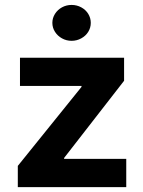

<svg xmlns="http://www.w3.org/2000/svg" viewBox="-20 -767 588 787"><path d="M53 -87 314.1 -410.8V-414.7H61.9V-530.4H488.6V-435.9L242.8 -119.6V-115.7H497.5V0H53ZM194.6 -673.3Q194.6 -693.1 205.4 -710.2Q216.2 -727.2 234.2 -737Q252.2 -746.8 273.5 -746.8Q294.7 -746.8 312.9 -737Q331.2 -727.2 341.7 -710.2Q352.1 -693.1 352.1 -673.3Q352.1 -653.4 341.7 -636.5Q331.2 -619.6 312.9 -609.7Q294.7 -599.7 273.5 -599.7Q252.2 -599.7 234.2 -609.7Q216.2 -619.6 205.4 -636.5Q194.6 -653.4 194.6 -673.3Z"/></svg>

Font: Pretendard Variable
Style: Regular
Weight: 400
Designer: Base glyphs from Inter by Rasmus Andersson; Hangul glyphs from Noto Sans CJK(Source Han Sans) by Jang Soo-young and Kang
Foundry: Kil Hyung-jin
Version: Version 1.100;FEAKit 1.0